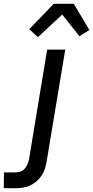

<svg xmlns="http://www.w3.org/2000/svg" viewBox="-118 -783 494 1018"><path d="M-98 215 -97 131H-34Q-21 131 -8 126Q5 121 14 110Q23 99 28 86.5Q33 74 36 61L132 -520H228L129 75Q126 93 120 112Q114 131 102.5 148Q91 165 75.5 178.5Q60 192 41.5 200.5Q23 209 4 212Q-15 215 -34 215ZM83 -586 37 -628 167 -763H273L356 -624L303 -591L212 -706Z"/></svg>

Font: Iosevka Aile Medium
Style: Italic
Weight: 500
Italic angle: -9°
Designer: Belleve Invis
Foundry: Belleve Invis
Version: Version 31.1.0; ttfautohint (v1.8.4)